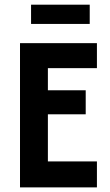

<svg xmlns="http://www.w3.org/2000/svg" viewBox="-20 -812 478 832"><path d="M114.6 -708.3H368.8V-791.7H114.6ZM66.7 0H400V-112.5H187.5V-316.7H351.4V-420.8H187.5V-516.7H400V-625H66.7Z"/></svg>

Font: Afacad
Style: Bold
Weight: 700
Designer: Kristian Moeller
Foundry: Dicotype
Version: Version 1.000